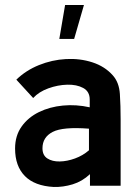

<svg xmlns="http://www.w3.org/2000/svg" viewBox="-20 -739 550 764"><path d="M194 5Q118 1 79 -38.5Q40 -78 40 -148Q40 -199 66 -235.5Q92 -272 135 -293Q178 -314 230.5 -319Q283 -324 337 -312V-343Q337 -375 311 -389Q285 -403 247.5 -402Q210 -401 172.5 -387.5Q135 -374 112 -349L45 -422Q83 -459 135 -480Q187 -501 242.5 -504Q298 -507 347.5 -491Q397 -475 429 -439Q454 -411 457 -365Q460 -319 460 -264V0H338V-46Q307 -17 269 -5.5Q231 6 194 5ZM334 -141V-227Q230 -235 189.5 -214Q149 -193 149 -149Q149 -121 168.5 -108.5Q188 -96 217.5 -96.5Q247 -97 278.5 -108.5Q310 -120 334 -141ZM216 -584H275L314 -719H239Z"/></svg>

Font: Kulim Park
Style: Bold
Weight: 700
Designer: Noponies / Dale Sattler
Foundry: Noponies
Version: Version 1.000; ttfautohint (v1.8.3)